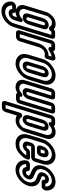

<svg xmlns="http://www.w3.org/2000/svg" viewBox="876 -1436 769 2584"><g transform="rotate(90 1260.0 -143.5)"><path d="M157.4 74C146.4 74 140.2 68 141.3 58C142.2 45 135.7 37 127.5 31H129.5C154.5 31 178 23 199.3 12L190.8 40C183.4 64 176.4 74 157.4 74ZM455.2 -501H403.2C387.2 -501 371.4 -492 360.7 -483C345.3 -498 322.3 -508 293.3 -508C254.3 -508 218.6 -496 190.4 -469C160.2 -439 140.4 -420 127.6 -378L46.9 -114C38.6 -87 30.8 -68 39.1 -33C45.5 -5 68.1 16 97.1 26H51.1C23.1 26 -5.6 51 -10.5 80C-22.4 165 36.4 221 117.4 221C185.4 221 243.4 182 278.7 145C308.1 114 324.2 81 336.8 40L487.8 -454C495.8 -480 481.2 -501 455.2 -501ZM278 -458C303 -458 316.3 -449 330.5 -427C340.3 -413 380.5 -417 390.6 -450L390.9 -451H436.9L286.8 40C275.5 77 265.6 96 245.2 117C219 144 178.7 171 132.7 171C74.7 171 35.9 131 40.8 76H88.8C89.6 106 111.1 124 142.1 124C170.1 124 199.7 109 220.6 83C230.6 70 235.9 56 240.8 40L263.4 -34C270.4 -57 244.5 -80 216.2 -53C197.7 -35 170.8 -19 144.8 -19C115.8 -19 94.9 -39 90.4 -57C84.3 -86 86.8 -81 96.9 -114L177.6 -378C187.3 -410 188.4 -407 221.2 -439C232.6 -450 249 -458 278 -458ZM361.5 -358C366.8 -395 336.9 -415 306.9 -415C245.9 -415 218.1 -360 209.2 -331L153.9 -150C148.4 -132 143.5 -113 153.5 -90C162.3 -73 180.2 -66 202.2 -66C226.2 -66 254 -72 273.3 -99C287.7 -120 293.4 -132 298.9 -150L354.2 -331C356.9 -340 360.4 -348 361.5 -358ZM308.4 -348C308.4 -348 306.9 -340 304.2 -331L248.9 -150C244 -134 245.9 -137 233.1 -118C232.1 -118 226.5 -116 217.5 -116C205.5 -116 203.4 -119 202.7 -120C196.3 -135 197.7 -130 203.9 -150L259.2 -331C266.8 -356 272.6 -365 291.6 -365C301.6 -365 309.1 -357 308.4 -348Z M716.3 -413H714.3C629.3 -413 570.3 -341 551.3 -279L473.6 -25H427.6L557.9 -451H603.9L601.7 -444C592.9 -415 620.2 -403 645.8 -418C671.6 -437 698.3 -449 728.8 -454ZM622.2 -501H570.2C544.2 -501 516.8 -480 508.8 -454L376.7 -22C368.8 4 383.4 25 409.4 25H461.4C487.4 25 514.8 4 522.7 -22L601.3 -279C615.4 -325 650 -363 699 -363C708 -363 713.1 -360 721.1 -360C728.1 -360 751.6 -365 758.6 -388L780.6 -460C788.6 -486 772.6 -509 742.4 -505C712.2 -501 682.5 -489 656.2 -475C653.5 -489 641.2 -501 622.2 -501Z M812.7 -336C827.7 -385 865.9 -425 913 -445C931.5 -453 948.7 -457 966.7 -457C1014.7 -457 1034.4 -443 1050.4 -407C1058.2 -390 1058.2 -367 1048.7 -336L990.6 -146C973.5 -90 936.2 -53 890.8 -32C871 -23 854.8 -19 837.8 -19C780.8 -19 740.1 -56 747.2 -112C748.6 -123 750.7 -133 754.6 -146ZM982 -507C956 -507 930.2 -501 904.5 -489C840.9 -461 783.8 -405 762.7 -336L704.6 -146C700.1 -131 696.8 -117 694.8 -104C683.1 -20 745.5 31 822.5 31C847.5 31 874.4 25 901.3 12C963.2 -17 1018 -72 1040.6 -146L1098.7 -336C1129.9 -438 1077 -507 982 -507ZM955.6 -414C905.6 -414 869.4 -371 858.7 -336L800.6 -146C788.1 -105 801.9 -65 848.9 -65C909.9 -65 935.8 -117 945.2 -148L1002.7 -336C1015 -376 999.6 -414 955.6 -414ZM940.3 -364C950.3 -364 958.8 -356 952.7 -336L895.2 -148C886.4 -119 885.2 -115 864.2 -115C851.2 -115 843.6 -123 850.6 -146L908.7 -336C914.5 -355 924.3 -364 940.3 -364Z M1268.5 -31C1280.1 -69 1234.9 -65 1219 -49C1200.5 -31 1182.8 -19 1152.8 -19C1116.8 -19 1088.4 -47 1095.4 -83C1096.2 -89 1099.9 -101 1105.1 -118L1206.9 -451H1252.9L1162.1 -154C1158.4 -142 1147.5 -116 1158.5 -90C1165.7 -71 1186.9 -65 1207.9 -65C1269.9 -65 1296.9 -124 1306.1 -154L1396.9 -451H1442.9L1312.6 -25H1266.6ZM1248.4 25H1300.4C1326.4 25 1353.8 4 1361.7 -22L1493.8 -454C1501.8 -480 1487.2 -501 1461.2 -501H1409.2C1383.2 -501 1355.8 -480 1347.8 -454L1256.1 -154C1246.9 -124 1239.2 -115 1223.2 -115C1210.2 -115 1208.4 -119 1207.7 -120C1202.4 -132 1206 -134 1212.1 -154L1303.8 -454C1311.8 -480 1297.2 -501 1271.2 -501H1219.2C1193.2 -501 1165.8 -480 1157.8 -454L1055.1 -118C1049.9 -101 1046.2 -89 1043.5 -77C1031.4 -11 1079.5 31 1137.5 31C1167.5 31 1193.3 22 1216.9 7C1221.8 17 1233.4 25 1248.4 25Z M1663.8 -431C1682.7 -447 1704 -458 1732 -458C1771 -458 1795.3 -423 1781.3 -377L1697.5 -103C1686.2 -66 1687.4 -70 1653.6 -38C1642.3 -27 1627.1 -20 1600.1 -20C1571.1 -20 1555.9 -29 1547.4 -47C1539.3 -63 1496.2 -66 1484.6 -28L1425.6 165H1379.6L1567.9 -451H1613.9L1612 -445C1604.1 -419 1629.3 -400 1663.8 -431ZM1632.2 -501H1580.2C1554.2 -501 1526.8 -480 1518.8 -454L1328.6 168C1320.7 194 1335.3 215 1361.3 215H1413.3C1439.3 215 1466.7 194 1474.6 168L1522 13C1538.7 24 1559.8 30 1584.8 30C1619.8 30 1656.2 19 1684.4 -8C1718.2 -40 1734.3 -60 1747.5 -103L1831.3 -377C1853.3 -449 1816.3 -508 1747.3 -508C1716.3 -508 1688.3 -498 1663.7 -483C1658.7 -493 1648.2 -501 1632.2 -501ZM1674.3 -413C1624.3 -413 1588.8 -369 1578.4 -335L1521.6 -149C1508.1 -105 1520.9 -65 1571.9 -65C1631.9 -65 1657 -121 1665.6 -149L1722.4 -335C1735 -376 1718.3 -413 1674.3 -413ZM1659 -363C1671 -363 1678.8 -356 1672.4 -335L1615.6 -149C1607 -121 1601.2 -115 1587.2 -115C1568.2 -115 1563 -121 1571.6 -149L1628.4 -335C1633.9 -353 1645 -363 1659 -363Z M1889.6 -182 1874.7 -133C1863 -95 1892.2 -66 1924.2 -66C1960.2 -66 1991.2 -89 2007.5 -113H2056.5C2053.4 -106 2049.6 -100 2044.1 -92C2037.1 -82 2020.9 -65 1995.5 -44C1976.9 -29 1950.8 -19 1911.8 -19C1854.8 -19 1818.4 -57 1826.5 -116C1828.7 -130 1831.4 -142 1835.4 -155L1890.7 -336C1910.3 -400 1982.7 -457 2046.7 -457C2110.7 -457 2148.7 -408 2126.7 -336L2094 -229H1951C1925 -229 1897.6 -208 1889.6 -182ZM2143.1 -226 2176.7 -336C2206.7 -434 2154 -507 2062 -507C1970 -507 1868.9 -428 1840.7 -336L1785.4 -155C1780.8 -140 1776.9 -124 1774 -108C1762 -23 1817.5 31 1896.5 31C1943.5 31 1986.2 19 2021.1 -10C2049.1 -33 2070.5 -54 2084.6 -74C2096.5 -90 2106.7 -107 2112.8 -127L2114.7 -133C2119.6 -149 2109.8 -163 2093.8 -163H2015.8C1993.8 -163 1978.2 -148 1969.3 -135C1961.9 -124 1957.5 -116 1939.5 -116C1931.5 -116 1923.4 -129 1924.7 -133L1938.7 -179H2081.7C2107.7 -179 2135.1 -200 2143.1 -226ZM1959.6 -257H2009.6C2035.6 -257 2063 -278 2070.9 -304L2078.6 -329C2090.5 -368 2084.3 -413 2032.3 -413C1977.3 -413 1945.9 -366 1934.6 -329L1926.9 -304C1919 -278 1933.6 -257 1959.6 -257ZM2017 -363C2033 -363 2037.5 -358 2028.6 -329L2021.9 -307H1977.9L1984.6 -329C1993.5 -358 2000 -363 2017 -363Z M2418.2 -138C2398.3 -73 2328.5 -18 2265.5 -18C2210.5 -18 2173 -59 2177.2 -112H2217.2C2218.8 -81 2241 -59 2275 -59C2320 -59 2364.7 -94 2377 -134C2383.1 -154 2385.8 -176 2373.4 -191C2363.8 -202 2349.2 -210 2330.6 -218L2313.8 -225C2261.5 -247 2226.9 -268 2249.3 -341C2267 -399 2329.7 -457 2401.7 -457C2431.7 -457 2451.4 -446 2465.3 -423C2475.1 -406 2479.9 -389 2478.1 -370H2439.1C2438.6 -401 2413.8 -418 2383.8 -418C2335.8 -418 2299.6 -375 2289.6 -342C2274 -291 2308.2 -272 2333.4 -263L2361.3 -253C2392.4 -240 2399.2 -236 2412.4 -214C2424.3 -194 2426.8 -166 2418.2 -138ZM2468.2 -138C2480.4 -178 2477.6 -218 2460.8 -248C2443.7 -277 2422.7 -290 2392 -301L2364.1 -311C2340.8 -320 2334.4 -325 2339.6 -342C2344.1 -357 2356.5 -368 2368.5 -368C2382.5 -368 2387.4 -361 2386.9 -353C2385.7 -336 2394.8 -320 2417.8 -320H2473.8C2497.8 -320 2522.9 -340 2528.6 -365C2535.7 -398 2529.8 -431 2513.7 -457C2494.8 -490 2461 -507 2417 -507C2315 -507 2224.3 -423 2199.3 -341C2167.8 -238 2227.5 -201 2281.7 -179L2298.6 -172C2313.8 -166 2324.3 -158 2327.8 -153C2328.5 -152 2331.2 -148 2327 -134C2323.3 -122 2309.3 -109 2290.3 -109C2278.3 -109 2270.1 -118 2269.7 -130C2269 -144 2262.5 -162 2238.5 -162H2178.5C2155.5 -162 2131.4 -142 2127.7 -120C2109.1 -33 2165.2 32 2250.2 32C2343.2 32 2440.4 -47 2468.2 -138Z"/></g></svg>

Font: DIN Rundschrift
Style: EngKontKu
Weight: 400
Width: 3
Version: Version 1.027